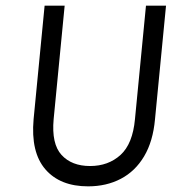

<svg xmlns="http://www.w3.org/2000/svg" viewBox="-20 -649 629 680"><path d="M292 11Q193 11 140.8 -49.2Q88.5 -109.5 99 -227L138 -629H209L170 -227Q162 -139.5 198 -100.2Q234 -61 299 -61Q363.5 -61 406.8 -100.2Q450 -139.5 458 -227L497 -629H568L529 -227Q522 -148.5 490.5 -95.5Q459 -42.5 408 -15.8Q357 11 292 11Z"/></svg>

Font: Karla
Style: Italic
Weight: 400
Italic angle: -8°
Designer: Jonathan Pinhorn
Version: Version 2.004;gftools[0.9.33]